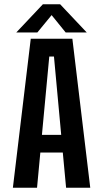

<svg xmlns="http://www.w3.org/2000/svg" viewBox="-20 -882 490 902"><path d="M387.5 -729.5H288.5L222.5 -811L155.5 -729.5H56.5L181.5 -862H262.5ZM290.5 0 275 -165.5H169.5L154 0H40.5L124.5 -700H320L404 0ZM211.5 -616.5 177 -248.5H267.5L233.5 -616.5Z"/></svg>

Font: League Mono Condensed Medium
Style: Regular
Weight: 500
Width: 1
Designer: Tyler Finck
Foundry: The League of Moveable Type / Tyler Finck
Version: Version 2.210